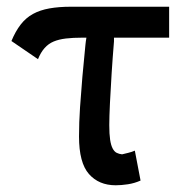

<svg xmlns="http://www.w3.org/2000/svg" viewBox="-20 -543 548 571"><path d="M324 8Q274 8 244.5 -25.5Q215 -59 215 -137Q215 -179 218 -223.5Q221 -268 225 -314.5Q229 -361 234 -409Q235 -420 237 -431H225Q197 -431 176 -428.5Q155 -426 139.5 -419.5Q124 -413 112.5 -400Q101 -387 93 -367L14 -421Q26 -450 41.5 -470Q57 -490 78 -501.5Q99 -513 127 -518Q155 -523 191 -523H483V-431H319Q319 -425 319 -420Q315 -372 312 -325Q309 -278 307 -236.5Q305 -195 305 -171Q305 -144 307.5 -127.5Q310 -111 315 -101.5Q320 -92 327 -88.5Q334 -85 343 -84Q351 -86 361.5 -88.5Q372 -91 381 -95L398 -6Q380 2 360.5 5Q341 8 324 8Z"/></svg>

Font: Rising Sun Medium
Style: Regular
Weight: 500
Designer: Matt McInerney, Pablo Impallari, Rodrigo Fuenzalida (Raleway font), Stephen Hutchings (Greek), Cristiano Sobral (main ch
Foundry: The Rising Sun Project Authors
Version: Version 4.327; ttfautohint (v1.8.4.7-5d5b-dirty)